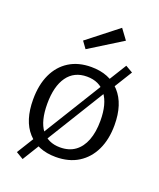

<svg xmlns="http://www.w3.org/2000/svg" viewBox="-160 -902 898 1083"><g transform="rotate(20 289.0 -360.0)"><path d="M478 -611 521.3 -586 446.3 -464.7 434 -453 187 -52 182 -36 108.3 83.7 64.7 57.7 139 -62.3 151.7 -75 401.7 -480.3 405.7 -494.3ZM296 -537Q405.3 -537 467.8 -468Q530.3 -399 530.3 -273.3Q530.3 -187.7 500.2 -124.3Q470 -61 414 -26Q358 9 279 9Q171 9 110 -58.7Q49 -126.3 49 -253Q49 -340.7 78.5 -404.2Q108 -467.7 163.3 -502.3Q218.7 -537 296 -537ZM291.7 -477.7Q214.7 -477.7 173.5 -420Q132.3 -362.3 132.3 -257.3Q132.3 -153.7 171.5 -102Q210.7 -50.3 283.7 -50.3Q337 -50.3 373.2 -76.5Q409.3 -102.7 428.2 -151.8Q447 -201 447 -268.7Q447 -370.7 406.3 -424.2Q365.7 -477.7 291.7 -477.7ZM230 -620 200.3 -661 382.7 -804 427.7 -743Z"/></g></svg>

Font: Bitter Thin
Style: Regular
Weight: 100
Designer: Sol Matas, and Bitter project Authors
Foundry: Sol Matas
Version: Version 2.002